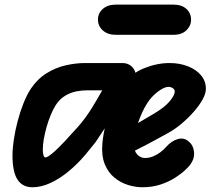

<svg xmlns="http://www.w3.org/2000/svg" viewBox="-20 -800 928 830"><path d="M120.5 9.5Q77 9.5 55.5 -23.8Q34 -57 34 -128Q34 -158.5 39.8 -196.8Q45.5 -235 56 -275.2Q66.5 -315.5 81 -352.2Q95.5 -389 113 -416Q142 -459 181 -483.2Q220 -507.5 263.5 -517.5Q307 -527.5 348.5 -527.5H508.5Q539 -527.5 556.2 -504.8Q573.5 -482 565.5 -443.5L519.5 -222.5Q517.5 -211 515.2 -191.2Q513 -171.5 502.5 -155.5Q492 -139.5 464.5 -139.5Q450 -139.5 448.8 -159.5Q447.5 -179.5 453.5 -208.5Q459.5 -237.5 467.2 -264.2Q475 -291 479 -306Q483 -321 477 -312L393.5 -186Q390 -181.5 380.5 -169.8Q371 -158 361.5 -146.5Q352 -135 348 -130Q315 -91 276.5 -59.2Q238 -27.5 198 -9Q158 9.5 120.5 9.5ZM165 -152.5Q165 -148.5 165.8 -140.5Q166.5 -132.5 169 -126Q171.5 -119.5 176.5 -119.5Q187.5 -119.5 218.5 -147.8Q249.5 -176 315.5 -250Q349 -288 374 -328.2Q399 -368.5 422 -409.5H354Q333.5 -409.5 309.2 -404.8Q285 -400 261.8 -386.2Q238.5 -372.5 220.5 -345Q209 -326.5 198.8 -301.5Q188.5 -276.5 181 -249.8Q173.5 -223 169.2 -197.8Q165 -172.5 165 -152.5ZM595 9.5Q566 9.5 534 -0.2Q502 -10 475 -31.8Q448 -53.5 433 -90Q418 -126.5 422.5 -180Q426 -217.5 436.5 -262Q447 -306.5 464.2 -349.2Q481.5 -392 503.5 -423.5Q544.5 -481.5 601.5 -504.5Q658.5 -527.5 712.5 -527.5Q756.5 -527.5 792.2 -513.5Q828 -499.5 849 -474.5Q870 -449.5 870 -416Q870 -395.5 855.5 -369.5Q841 -343.5 817.5 -316.8Q794 -290 766.2 -266.5Q738.5 -243 712 -228Q684 -212.5 646 -191.8Q608 -171 563.5 -149Q564.5 -145 567.5 -140Q570.5 -135 575 -130Q580.5 -125 588.8 -121Q597 -117 606.5 -117Q625 -117 642 -124Q659 -131 673.2 -141.8Q687.5 -152.5 696.5 -163Q720.5 -190.5 747.5 -198.5Q774.5 -206.5 795 -189Q815.5 -173 818.8 -142.8Q822 -112.5 799 -84Q794.5 -78 778.5 -63Q762.5 -48 736.2 -31.2Q710 -14.5 674.5 -2.5Q639 9.5 595 9.5ZM576.5 -268Q595.5 -279.5 614.2 -290.2Q633 -301 647 -309.5Q693 -337 714.2 -363Q735.5 -389 735.5 -404.5Q735.5 -413 727 -418.8Q718.5 -424.5 708 -424.5Q690 -424.5 662.8 -404Q635.5 -383.5 616.5 -354Q604.5 -335.5 594.5 -313.5Q584.5 -291.5 576.5 -268ZM480.5 -649.5Q445.5 -649.5 424.5 -668.5Q403.5 -687.5 403.5 -715Q403.5 -743 424.5 -761.5Q445.5 -780 480.5 -780H730Q765.5 -780 785.8 -761.5Q806 -743 806 -715Q806 -688.5 785.8 -669Q765.5 -649.5 730 -649.5Z"/></svg>

Font: Edu QLD Hand
Style: Regular
Weight: 400
Designer: Tina and Corey Anderson, Eben Sorkin
Foundry: Sorkin Type Co.
Version: Version 2.000